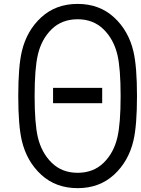

<svg xmlns="http://www.w3.org/2000/svg" viewBox="-20 -947 717 977"><path d="M375 -849Q294.9 -849 242.8 -798.2Q190.8 -747.4 172.5 -668Q156.2 -598.3 156.2 -458.3Q156.2 -318.4 172.5 -248.7Q191.4 -169.3 243.5 -118.5Q295.6 -67.7 375 -67.7Q455.1 -67.7 507.2 -118.5Q559.2 -169.3 577.5 -248.7Q593.8 -318.4 593.8 -458.3Q593.8 -598.3 577.5 -668Q558.6 -747.4 506.5 -798.2Q454.4 -849 375 -849ZM658.9 -685.5Q677.1 -608.7 677.1 -458.3Q677.1 -307.9 658.9 -231.1Q634.1 -125.7 559.9 -57.6Q485.7 10.4 375 10.4Q264.3 10.4 190.1 -57.6Q115.9 -125.7 91.1 -231.1Q72.9 -307.9 72.9 -458.3Q72.9 -608.7 91.1 -685.5Q115.9 -791 190.1 -859Q264.3 -927.1 375 -927.1Q485.7 -927.1 559.9 -859Q634.1 -791 658.9 -685.5ZM250 -500H500V-421.9H250Z"/></svg>

Font: Monoid
Style: Regular
Weight: 400
Width: 4
Monospace: yes
Designer: Andreas Larsen (@larsenwork)
Version: Version 0.61